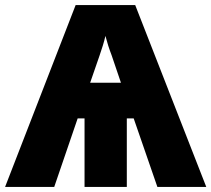

<svg xmlns="http://www.w3.org/2000/svg" viewBox="-26 -734 830 754"><path d="M412 -518 449 -409H328L365 -516Q371 -533 377.5 -554Q384 -575 388 -593Q398 -554 412 -518ZM271 -714 -6 0H187L279 -269H306V0H472V-269H499L592 0H784L505 -714Z"/></svg>

Font: Noto Sans UI SemiCondensed Black
Style: Regular
Weight: 900
Width: 4
Designer: Monotype Design Team
Foundry: Monotype Imaging Inc.
Version: 1.001